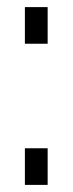

<svg xmlns="http://www.w3.org/2000/svg" viewBox="-20 -520 204 540"><path d="M114 -103V0H50V-103ZM114 -500V-397H50V-500Z"/></svg>

Font: Pathway Extreme 8pt Thin 12pt ExtraLight
Style: Regular
Weight: 250
Version: Version 1.001;gftools[0.9.26]